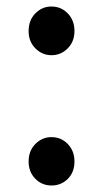

<svg xmlns="http://www.w3.org/2000/svg" viewBox="-20 -526 317 593"><path d="M68.4 -429.7Q68.4 -463.9 89.4 -484.9Q110.4 -505.9 138.7 -505.9Q168.9 -505.9 189.5 -484.4Q210 -462.9 210 -430.2Q210 -397.5 189 -376.5Q168 -355.5 139.2 -355.5Q110.4 -355.5 89.4 -376.5Q68.4 -397.5 68.4 -429.7ZM68.4 -27.3Q68.4 -60.5 89.4 -81.5Q110.4 -102.5 138.7 -102.5Q168.9 -102.5 189.5 -81.1Q210 -59.6 210 -27.3Q210 5.9 189.5 26.4Q168.9 46.9 139.2 46.9Q109.4 46.9 88.9 25.9Q68.4 4.9 68.4 -27.3Z"/></svg>

Font: TaiwanPearl
Style: Regular
Weight: 400
Version: Version 2.102